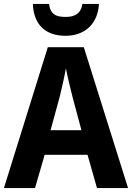

<svg xmlns="http://www.w3.org/2000/svg" viewBox="-20 -956 671 976"><path d="M483 -936H399C391 -885 358 -870 314 -870C263 -870 237 -883 229 -936H147C151 -833 209 -774 313 -774C414 -774 478 -838 483 -936ZM473 0H631L406 -716H223L0 0H158L207 -169H425ZM349 -462 394 -294H237L283 -462C293 -503 308 -567 315 -609C322 -570 340 -498 349 -462Z"/></svg>

Font: Noto Sans Georgian SemiCondensed Bold
Style: Regular
Weight: 700
Width: 4
Designer: Monotype Design Team, Akaki Razmadze
Foundry: Google LLC
Version: Version 2.005